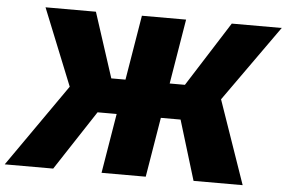

<svg xmlns="http://www.w3.org/2000/svg" viewBox="-89 -801 1303 873"><g transform="rotate(5 562.5 -364.0)"><path d="M726.1 -727.5 605.5 0H403.8L524.4 -727.5ZM-38.1 0 225.6 -377.4 84.5 -727.5H314.5L410.6 -431.6H746.6L934.6 -727.5H1162.6L916 -380.4L1047.9 0H823.7L740.7 -272.5H361.8L183.1 0Z"/></g></svg>

Font: Inter 28pt Black
Style: Italic
Weight: 900
Italic angle: -9.3988°
Designer: Rasmus Andersson
Foundry: rsms
Version: Version 4.001;git-66647c0bb